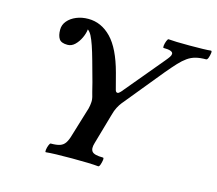

<svg xmlns="http://www.w3.org/2000/svg" viewBox="-97 -788 1032 913"><g transform="rotate(15 419.0 -331.0)"><path d="M200 4Q196 4 197.5 -7.5Q199 -19 203.5 -30.5Q208 -42 212 -42Q241 -42 257 -47.5Q273 -53 282.5 -67Q292 -81 299 -106L337 -231Q344 -251 346 -265.5Q348 -280 348 -288Q348 -296 345.5 -307Q343 -318 339 -331L328 -375Q312 -433 300.5 -474.5Q289 -516 279.5 -543.5Q270 -571 261.5 -587.5Q253 -604 242 -612Q240 -592 229.5 -569.5Q219 -547 203 -531.5Q187 -516 167 -516Q136 -516 125.5 -532Q115 -548 115 -577Q115 -601 131 -620Q147 -639 173.5 -650Q200 -661 232 -661Q296 -661 345 -610.5Q394 -560 424 -448L445 -368Q448 -357 456 -357Q462 -357 471 -367L636 -565Q647 -578 653 -587Q659 -596 659 -603Q659 -620 613 -620Q609 -620 610.5 -631.5Q612 -643 616.5 -654.5Q621 -666 625 -666Q654 -663 729 -663Q806 -663 834 -666Q839 -666 837.5 -654.5Q836 -643 832 -631.5Q828 -620 822 -620Q793 -620 771.5 -614.5Q750 -609 731.5 -596Q713 -583 693.5 -562Q674 -541 648 -510L487 -313Q479 -303 470.5 -287Q462 -271 456 -248L413 -98Q404 -69 415 -55.5Q426 -42 469 -42Q474 -42 472.5 -30.5Q471 -19 467 -7.5Q463 4 458 4Q439 2 407 1Q375 0 329 0Q283 0 251 1Q219 2 200 4Z"/></g></svg>

Font: Junicode VF
Style: Italic
Weight: 400
Italic angle: -11°
Designer: Peter S. Baker
Version: Version 2.209